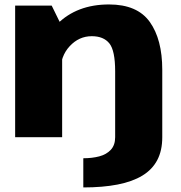

<svg xmlns="http://www.w3.org/2000/svg" viewBox="-20 -616 814 862"><path d="M354 225.5Q441.5 225.5 508 212.5Q574.5 199.5 619 172.5Q663.5 145.5 686 102.8Q708.5 60 708.5 0H497Q497 35.5 477.5 56.5Q458 77.5 425.8 86Q393.5 94.5 354 94.5ZM48 0H259V-495L212 -591H48ZM497 0H708.5V-302.5Q708.5 -439 652.5 -517.5Q596.5 -596 469.5 -596Q325 -596 236.8 -507.8Q148.5 -419.5 148.5 -341.5L251 -292.5Q251 -363.5 292.8 -408.5Q334.5 -453.5 392 -453.5Q445 -453.5 471 -421.2Q497 -389 497 -295.5Z"/></svg>

Font: Anybody SemiExpanded ExtraBold
Style: Regular
Weight: 800
Width: 6
Version: Version 1.113;gftools[0.9.25]